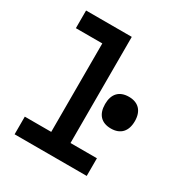

<svg xmlns="http://www.w3.org/2000/svg" viewBox="-192 -994 1085 1139"><g transform="rotate(30 350.0 -424.0)"><path d="M69 -848V-727H250V-121H69V0H563V-121H382V-848ZM444 -424C444 -354 480 -315 546 -315C611 -315 648 -354 648 -424C648 -493 611 -532 546 -532C480 -532 444 -493 444 -424Z"/></g></svg>

Font: Martian Mono Std Md
Style: Regular
Weight: 500
Monospace: yes
Designer: Roman Shamin
Foundry: Evil Martians
Version: Version 1.000